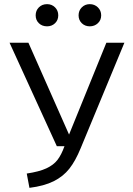

<svg xmlns="http://www.w3.org/2000/svg" viewBox="-20 -895 640 926"><path d="M369 -180Q344 -119 314.5 -81.5Q285 -44 239 -21Q193 2 122 11L109 -58Q169 -67 203.5 -83Q238 -99 257 -123.5Q276 -148 291 -190H254L26 -689H117L313 -246L493 -689H580ZM152 -821Q152 -844 167.5 -859.5Q183 -875 207 -875Q230 -875 245.5 -859.5Q261 -844 261 -821Q261 -798 245.5 -783Q230 -768 207 -768Q183 -768 167.5 -783Q152 -798 152 -821ZM359 -821Q359 -844 374.5 -859.5Q390 -875 413 -875Q436 -875 452 -859.5Q468 -844 468 -821Q468 -798 452 -783Q436 -768 413 -768Q390 -768 374.5 -783Q359 -798 359 -821Z"/></svg>

Font: Fira Mono
Style: Regular
Weight: 400
Designer: Carrois Corporate & Edenspiekermann AG
Foundry: Carrois Corporate GbR & Edenspiekermann AG
Version: Version 3.206